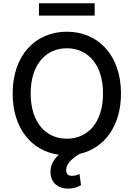

<svg xmlns="http://www.w3.org/2000/svg" viewBox="-20 -929 808 1161"><path d="M711.6 -363.6C711.6 -596.2 572.4 -737.2 384.2 -737.2C195.3 -737.2 56.5 -596.2 56.5 -363.6C56.5 -151.6 171.9 -15.6 335.9 6.7C297.9 40.1 283 79.9 285.5 117.9C289.4 178.6 332.7 211.6 392.4 211.6C427.2 211.6 453.5 200.3 469.8 190.3L460.6 122.9C451 127.5 435.7 134.2 416.2 134.2C389.6 134.2 380 121.4 380 99.4C380 59.7 416.9 29.5 460.2 1.8C608.7 -31.2 711.6 -163.7 711.6 -363.6ZM165.5 -363.6C165.5 -540.8 258.9 -637.1 384.2 -637.1C509.2 -637.1 603 -540.8 603 -363.6C603 -186.4 509.2 -90.2 384.2 -90.2C258.9 -90.2 165.5 -186.4 165.5 -363.6ZM215.6 -834.5H552.6V-909.1H215.6Z"/></svg>

Font: Magic Ui Pro Medium
Style: Regular
Weight: 500
Designer: Stefan Endress, Andreas Faust
Version: Version 1.000;FEAKit 1.0